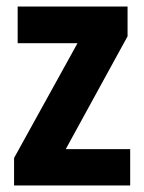

<svg xmlns="http://www.w3.org/2000/svg" viewBox="-20 -567 440 587"><path d="M378 0H23V-84L217 -435H34V-547H370V-456L181 -111H378Z"/></svg>

Font: Noto Sans Lao Condensed
Style: Bold
Weight: 700
Width: 3
Designer: Monotype Design Team
Foundry: Monotype Imaging Inc.
Version: Version 2.003; ttfautohint (v1.8.4.7-5d5b)